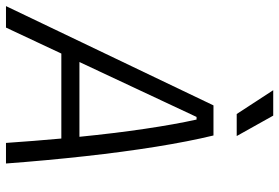

<svg xmlns="http://www.w3.org/2000/svg" viewBox="-182 -768 934 642"><g transform="rotate(90 285.0 -447.0)"><path d="M-15.6 0 316.4 -693.8H417Q437 -611.3 454.6 -501.7Q472.2 -392.1 486.3 -264.4Q500.5 -136.7 510.7 0H441.9Q435.5 -93.8 427.2 -185.1H143.1L56.2 0ZM171.4 -245.6H421.4Q409.7 -363.3 394.8 -463.9Q379.9 -564.5 363.8 -637.2H355ZM345.2 -771.5 265.6 -893.6H350.6L418.9 -771.5Z"/></g></svg>

Font: Cascadia Code PL Light
Style: Italic
Weight: 300
Italic angle: -10°
Monospace: yes
Designer: Aaron Bell
Foundry: Saja Typeworks
Version: Version 2404.023; ttfautohint (v1.8.4)